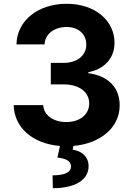

<svg xmlns="http://www.w3.org/2000/svg" viewBox="-20 -757 699 1007"><path d="M51.8 -205.6C54.3 -87.4 152.3 -2.8 294.7 8.5L281.2 69.2C330.6 75.3 353.3 89.1 352.3 118.3C351.2 148.4 315.3 162.6 255.7 162.6L257.1 230.1C376.1 230.1 445 185 444.6 114.3C444.2 64.6 409.8 35.5 361.2 28.1L364.7 8.5C508.5 -4.3 608 -89.5 607.6 -204.2C608 -294.7 550.4 -359.4 443.5 -372.9V-378.6C524.9 -393.1 581 -450.6 580.6 -532.3C581 -647 480.5 -737.2 329.9 -737.2C180.8 -737.2 68.5 -649.9 66.4 -524.1H213.8C215.6 -579.5 266.3 -615.4 329.2 -615.4C391.3 -615.4 432.9 -577.8 432.5 -523.1C432.9 -465.9 384.2 -427.2 314.3 -427.2H246.4V-314.3H314.3C396.7 -314.3 448.2 -273.1 447.8 -214.5C448.2 -156.6 398.4 -116.8 328.1 -116.8C260.3 -116.8 209.5 -152.3 206.7 -205.6Z"/></svg>

Font: Inter-Hewn
Style: Bold
Weight: 700
Designer: Rasmus Andersson
Foundry: rsms
Version: Version 3.012;git-f93a4a705